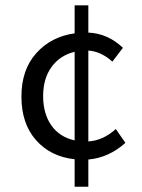

<svg xmlns="http://www.w3.org/2000/svg" viewBox="-20 -673 537 726"><path d="M314 33.2H262.2V-70.8Q171.4 -80.6 116.2 -143.1Q61 -205.6 61 -307.6Q61 -409.7 117.4 -472.2Q173.8 -534.7 262.2 -546.9V-652.8H314V-549.8Q388.2 -546.4 444.8 -492.2L404.8 -439.9Q362.3 -478.5 314 -481.9V-138.2Q369.6 -141.6 418 -185.1L454.1 -132.8Q391.6 -76.7 314 -69.8ZM262.2 -142.1V-477.1Q207 -463.9 175 -419.9Q143.1 -376 143.1 -309.6Q143.1 -243.2 174.1 -199Q205.1 -154.8 262.2 -142.1Z"/></svg>

Font: SourceSansPro-Regular
Style: Regular
Weight: 400
Designer: Paul D. Hunt
Foundry: Adobe Systems Incorporated
Version: Version 1.050;PS Version 1.000;hotconv 1.0.70;makeotf.lib2.5